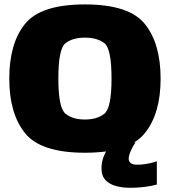

<svg xmlns="http://www.w3.org/2000/svg" viewBox="-20 -702 789 890"><path d="M373.5 6Q427 6 471.5 0Q464.5 13 459 28Q450.5 51.5 450.5 78.5Q450.5 114 469.8 133.5Q489 153 519.2 160.8Q549.5 168.5 582.5 168.5Q611.5 168.5 637.8 165.8Q664 163 682.8 159.2Q701.5 155.5 707 153.5V45.5Q701 48 685.8 52Q670.5 56 651.8 58.8Q633 61.5 616 61.5Q595 61.5 585.8 53.8Q576.5 46 576.5 34Q576.5 23.5 581.5 9.2Q586.5 -5 594.2 -19.2Q602 -33.5 608.5 -41.5H601Q631.5 -59.5 651.5 -85Q724.5 -175.5 724.5 -337.5Q724.5 -500 651.5 -590.8Q578.5 -681.5 373.5 -681.5Q168.5 -681.5 95.8 -591Q23 -500.5 23 -337.5Q23 -175.5 96 -84.8Q169 6 373.5 6ZM373.5 -148Q317 -148 283.8 -174.8Q250.5 -201.5 250.5 -337.5Q250.5 -476.5 283.8 -502Q317 -527.5 373.5 -527.5Q430.5 -527.5 463.8 -502Q497 -476.5 497 -337.5Q497 -201.5 463.8 -174.8Q430.5 -148 373.5 -148Z"/></svg>

Font: Anybody Thin Black
Style: Regular
Weight: 900
Version: Version 1.113;gftools[0.9.25]